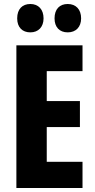

<svg xmlns="http://www.w3.org/2000/svg" viewBox="-20 -941 474 961"><path d="M66 -849C66 -804 92 -779 132 -779C172 -779 198 -806 198 -849C198 -894 172 -921 132 -921C92 -921 66 -896 66 -849ZM253 -849C253 -805 278 -779 319 -779C360 -779 386 -806 386 -849C386 -894 360 -921 319 -921C279 -921 253 -896 253 -849ZM393 0V-131H214V-305H380V-435H214V-585H393V-714H62V0Z"/></svg>

Font: Noto Sans Myanmar ExtraCondensed ExtraBold
Style: Regular
Weight: 800
Width: 2
Designer: Monotype Design Team
Foundry: Monotype Imaging Inc.
Version: Version 2.107